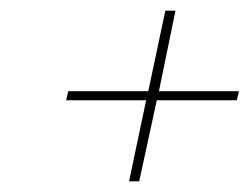

<svg xmlns="http://www.w3.org/2000/svg" viewBox="-20 -550 468 360"><path d="M309 -530H290L258 -379H108L104 -362H254L222 -210H241L274 -362H424L428 -379H278Z"/></svg>

Font: Advent Pro Thin
Style: Italic
Weight: 250
Italic angle: -12°
Version: Version 3.000